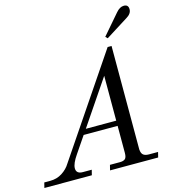

<svg xmlns="http://www.w3.org/2000/svg" viewBox="-175 -1033 1034 1141"><g transform="rotate(-15 342.0 -462.0)"><path d="M285 -276H472V-552ZM-44 0 -36 -32H1Q42 -32 74.5 -53Q107 -74 125 -104L536 -712H560V-75Q562 -50 574 -41Q586 -32 608 -32H664L656 0H360L368 -32H430Q451 -32 461.5 -41Q472 -50 472 -78V-244H263L195 -144Q161 -95 161 -66Q161 -32 201 -32H256L248 0ZM538 -774 644 -897Q667 -924 692 -924Q720 -924 720 -895Q720 -868 688 -849L550 -762Z"/></g></svg>

Font: Old Standard TT
Style: Italic
Weight: 400
Italic angle: -15.2°
Designer: Alexey Kryukov <alexios@thessalonica.org.ru>
Version: Version 2.2